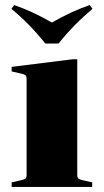

<svg xmlns="http://www.w3.org/2000/svg" viewBox="-20 -738 410 758"><path d="M25 -703 36 -718Q109 -693 185 -649Q261 -693 334 -718L345 -703Q270 -640 211 -566H159Q97 -644 25 -703ZM26 -18 61 -26Q76 -29 80.5 -33Q85 -37 85 -48V-426Q85 -437 80.5 -441Q76 -445 61 -448L26 -456V-474L266 -504H285V-48Q285 -37 289.5 -33Q294 -29 309 -26L344 -18V0H26Z"/></svg>

Font: Chonburi
Style: Regular
Weight: 400
Designer: Thanarat Vachiruckul and Stawix Ruecha
Foundry: Cadson Demak & Katatrad
Version: Version 1.000